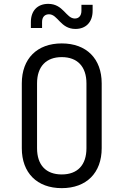

<svg xmlns="http://www.w3.org/2000/svg" viewBox="-20 -965 640 995"><path d="M371 -815C425 -815 460 -850 460 -909V-940H402V-909C402 -883 388 -869 368 -869C322 -869 309 -945 230 -945C175 -945 140 -910 140 -851V-820H198V-851C198 -877 212 -891 234 -891C280 -891 293 -815 371 -815ZM300 10C428 10 507 -69 507 -197V-533C507 -661 428 -740 300 -740C172 -740 93 -661 93 -533V-197C93 -69 172 10 300 10ZM300 -61C218 -61 172 -110 172 -197V-533C172 -620 219 -669 300 -669C381 -669 428 -620 428 -533V-197C428 -110 382 -61 300 -61Z"/></svg>

Font: Tekne LDO Light
Style: Regular
Weight: 300
Monospace: yes
Designer: Alessio Laiso, Mario Rullo, Paolo Rosset
Foundry: Alessio Laiso
Version: Version 1.000;hotconv 1.0.109;makeotfexe 2.5.65596